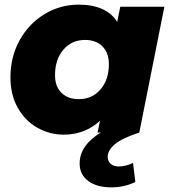

<svg xmlns="http://www.w3.org/2000/svg" viewBox="-20 -571 735 827"><path d="M688 -542 580 0H400L411 -51Q346 9 254 9Q194 9 141.5 -20.5Q89 -50 57 -106Q25 -162 25 -238Q25 -326 64.5 -397.5Q104 -469 171.5 -510Q239 -551 319 -551Q437 -551 485 -477L498 -542ZM449 -295Q449 -343 421.5 -371Q394 -399 346 -399Q289 -399 253 -357Q217 -315 217 -247Q217 -199 244.5 -171.5Q272 -144 320 -144Q377 -144 413 -186Q449 -228 449 -295ZM323 133Q323 74 375 28.5Q427 -17 517 -46L580 0Q506 24 475 50Q444 76 444 104Q444 123 456.5 134.5Q469 146 491 146Q521 146 553 131L563 213Q515 236 459 236Q397 236 360 208.5Q323 181 323 133Z"/></svg>

Font: Idrija
Style: Italic
Weight: 800
Italic angle: -11.3°
Designer: Julieta Ulanovsky
Foundry: Julieta Ulanovsky
Version: Version 7.200